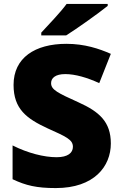

<svg xmlns="http://www.w3.org/2000/svg" viewBox="-20 -1013 617 977"><path d="M528 -983V-993H319C286 -948 224 -884 190 -847V-833H317C371 -867 481 -945 528 -983ZM544 -283C544 -394 484 -445 380 -492C274 -540 240 -556 240 -590C240 -616 262 -636 312 -636C363 -636 424 -618 485 -590L544 -739C485 -765 411 -790 318 -790C158 -790 49 -719 49 -581C49 -458 116 -409 222 -360C315 -318 351 -303 351 -266C351 -235 325 -213 268 -213C204 -213 121 -234 44 -273V-101C112 -69 166 -56 264 -56C459 -56 544 -166 544 -283Z"/></svg>

Font: Noto Sans Malayalam UI Black
Style: Regular
Weight: 900
Designer: Jelle Bosma - Monotype Design Team
Foundry: Monotype Imaging Inc.
Version: Version 2.104